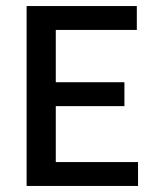

<svg xmlns="http://www.w3.org/2000/svg" viewBox="-20 -615 500 635"><path d="M68 0V-595H432.5V-516H164.5V-79H436.5V0ZM139.5 -264V-343H391.5V-264Z"/></svg>

Font: Encode Sans SC Condensed Medium
Style: Regular
Weight: 500
Width: 3
Designer: Multiple Designers
Foundry: Impallari Type
Version: Version 3.002